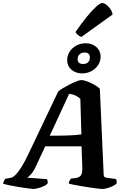

<svg xmlns="http://www.w3.org/2000/svg" viewBox="-63 -1249 832 1269"><path d="M157 0Q150 0 125 -3.5Q100 -7 67 -12Q34 -17 3.5 -23.5Q-27 -30 -43 -35Q-37 -58 -27 -68L-7 -71Q3 -72 15 -76Q27 -80 42.5 -96Q58 -112 79.5 -146Q101 -180 130 -242L322 -645Q332 -654 353 -666.5Q374 -679 398.5 -691.5Q423 -704 444 -712Q465 -720 475 -720Q488 -720 511.5 -711.5Q535 -703 558.5 -690Q582 -677 597 -662L622 -99Q623 -84 626.5 -80Q630 -76 642 -74L704 -66Q706 -63 707.5 -55.5Q709 -48 707 -35Q697 -26 679.5 -18Q662 -10 644 -5Q626 0 613 0Q606 0 584 -2.5Q562 -5 532.5 -9.5Q503 -14 473.5 -19Q444 -24 421.5 -28.5Q399 -33 391 -36Q393 -49 397.5 -56.5Q402 -64 407 -69L429 -71Q455 -73 468.5 -86Q482 -99 481 -140L476 -282H236L171 -143Q156 -112 139 -94Q122 -76 114 -75L247 -65Q255 -52 251 -35Q243 -26 225 -18Q207 -10 187.5 -5Q168 0 157 0ZM266 -352Q342 -352 394.5 -354Q447 -356 475 -361L468 -596Q436 -625 394 -629ZM480 -764Q437 -764 409 -788.5Q381 -813 381 -851Q381 -882 397.5 -907.5Q414 -933 441.5 -948Q469 -963 503 -963Q546 -963 574 -938Q602 -913 602 -875Q602 -844 585.5 -819Q569 -794 541.5 -779Q514 -764 480 -764ZM487 -826Q508 -826 519.5 -838Q531 -850 531 -870Q531 -902 495 -902Q475 -902 462.5 -889.5Q450 -877 450 -857Q450 -826 487 -826ZM475 -1005Q461 -1009 450.5 -1019Q440 -1029 436 -1037Q474 -1093 509.5 -1136.5Q545 -1180 572 -1204.5Q599 -1229 612 -1229Q625 -1229 640 -1217.5Q655 -1206 667 -1188.5Q679 -1171 681 -1153Z"/></svg>

Font: Texturina ExtraBold
Style: Italic
Weight: 800
Italic angle: -11°
Designer: Guillermo Torres Carreño
Foundry: Omnibus-Type
Version: Version 1.002; ttfautohint (v1.8.3)